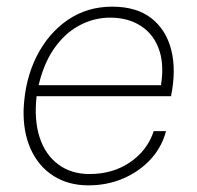

<svg xmlns="http://www.w3.org/2000/svg" viewBox="-20 -547 592 577"><path d="M246 10Q185 10 140.5 -18.5Q96 -47 72.5 -98.5Q49 -150 51 -219Q55 -308 90 -377.5Q125 -447 183.5 -487Q242 -527 317 -527Q390 -527 434.5 -492.5Q479 -458 494.5 -397.5Q510 -337 494 -258H90Q82 -187 99 -134.5Q116 -82 155 -53Q194 -24 249 -24Q319 -24 371 -59.5Q423 -95 442 -153H479Q466 -104 432 -67.5Q398 -31 350 -10.5Q302 10 246 10ZM93 -277 80 -291H478L461 -276Q475 -345 459.5 -393.5Q444 -442 405 -468Q366 -494 311 -494Q262 -494 217.5 -470Q173 -446 140.5 -398Q108 -350 93 -277Z"/></svg>

Font: Mona Sans ExtraLight
Style: Italic
Weight: 200
Italic angle: -11.6951°
Designer: Deni Anggara
Foundry: GitHub
Version: Version 2.000